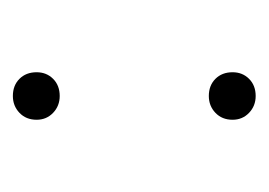

<svg xmlns="http://www.w3.org/2000/svg" viewBox="-78 -326 408 291"><g transform="rotate(-90 125.5 -180.0)"><path d="M126 4Q111 4 100.5 -6Q90 -16 90 -31Q90 -47 100.5 -57Q111 -67 126 -67Q142 -67 152 -57Q162 -47 162 -31Q162 -16 152 -6Q142 4 126 4ZM126 -293Q111 -293 100.5 -303Q90 -313 90 -328Q90 -344 100.5 -354Q111 -364 126 -364Q142 -364 152 -354Q162 -344 162 -328Q162 -313 152 -303Q142 -293 126 -293Z"/></g></svg>

Font: Ysabeau Infant ExtraLight
Style: Regular
Weight: 250
Designer: Christian Thalmann (Catharsis Fonts)
Version: Version 2.001;gftools[0.9.30]; featfreeze: ss01,ss02,lnum